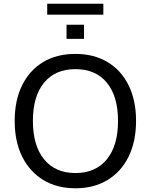

<svg xmlns="http://www.w3.org/2000/svg" viewBox="-20 -1004 811 1033"><path d="M386 9Q286 9 213 -35.5Q140 -80 99.5 -161Q59 -242 59 -353Q59 -464 99 -545Q139 -626 212 -670Q285 -714 386 -714Q485 -714 558.5 -670Q632 -626 672 -545Q712 -464 712 -354Q712 -243 672 -161.5Q632 -80 558.5 -35.5Q485 9 386 9ZM386 -73Q494 -73 554.5 -146.5Q615 -220 615 -353Q615 -486 555 -559Q495 -632 386 -632Q277 -632 217 -559Q157 -486 157 -353Q157 -221 217 -147Q277 -73 386 -73ZM234 -925V-984H536V-925ZM338 -795V-871H432V-795Z"/></svg>

Font: Nunito Sans Medium
Style: Regular
Weight: 500
Designer: Vernon Adams
Foundry: Vernon Adams
Version: Version 3.101; ttfautohint (v1.8.4.7-5d5b);gftools[0.9.27]